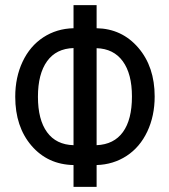

<svg xmlns="http://www.w3.org/2000/svg" viewBox="-20 -731 662 751"><path d="M357.9 -620.6Q457 -618.7 521 -544.2Q585 -469.7 585 -353.5Q585 -277.8 556.2 -216.6Q527.3 -155.3 475.3 -121.3Q423.3 -87.4 357.9 -85.4V0H267.6V-85.4Q166.5 -87.4 103 -161.4Q39.6 -235.4 39.6 -352.5Q39.6 -428.7 68.4 -489.7Q97.2 -550.8 149.4 -585Q201.7 -619.1 267.6 -620.6V-710.9H357.9ZM128.4 -352.5Q128.4 -262.7 164.1 -213.9Q199.7 -165 267.6 -163.1V-543Q199.7 -541 164.1 -491.5Q128.4 -441.9 128.4 -352.5ZM496.1 -353.5Q496.1 -442.4 460.2 -491.5Q424.3 -540.5 357.9 -542.5V-163.1Q425.8 -166 460.9 -214.6Q496.1 -263.2 496.1 -353.5Z"/></svg>

Font: Roboto Condensed
Style: Regular
Weight: 400
Designer: Google
Version: Version 2.001047; 2015